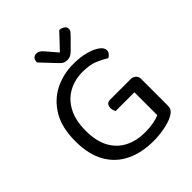

<svg xmlns="http://www.w3.org/2000/svg" viewBox="-227 -947 1093 1093"><g transform="rotate(-45 319.5 -400.5)"><path d="M570 -287V-70Q570 -52 559.5 -39.5Q549 -27 528 -17Q503 -4 459 4.5Q415 13 370 13Q277 13 205.5 -21Q134 -55 94 -125Q54 -195 54 -303Q54 -410 95.5 -480.5Q137 -551 206 -586Q275 -621 357 -621Q414 -621 457 -609Q500 -597 524 -579Q548 -561 548 -542Q548 -529 540 -518.5Q532 -508 521 -503Q494 -521 457 -536.5Q420 -552 362 -552Q299 -552 248 -524Q197 -496 167.5 -440.5Q138 -385 138 -303Q138 -217 168.5 -162.5Q199 -108 252 -82Q305 -56 371 -56Q407 -56 439 -62Q471 -68 489 -77V-261H338Q335 -266 332 -274.5Q329 -283 329 -293Q329 -310 337 -319.5Q345 -329 360 -329H527Q545 -329 557.5 -317.5Q570 -306 570 -287ZM349 -721Q366 -739 389 -763Q412 -787 437 -814Q455 -813 468 -804Q481 -795 481 -781Q481 -769 473.5 -760Q466 -751 455 -740L395 -680Q384 -670 373.5 -665Q363 -660 349 -660Q334 -660 322.5 -666Q311 -672 300 -685L217 -773Q217 -792 226 -802Q235 -812 250 -812Q261 -812 271.5 -806Q282 -800 295 -784Z"/></g></svg>

Font: Baloo Tamma 2
Style: Regular
Weight: 400
Designer: Divya Kowshik, Shuchita Grover and Ek Type
Foundry: Ek Type
Version: Version 1.700